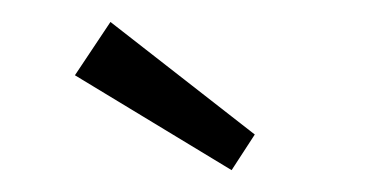

<svg xmlns="http://www.w3.org/2000/svg" viewBox="-20 -682 340 174"><path d="M80.1 -662.1 210.9 -560.1 189.9 -527.8 47.9 -613.8Z"/></svg>

Font: Stint Ultra Condensed
Style: Regular
Weight: 400
Width: 1
Designer: Astigmatic (AOETI)
Foundry: Astigmatic (AOETI)
Version: Version 1.000